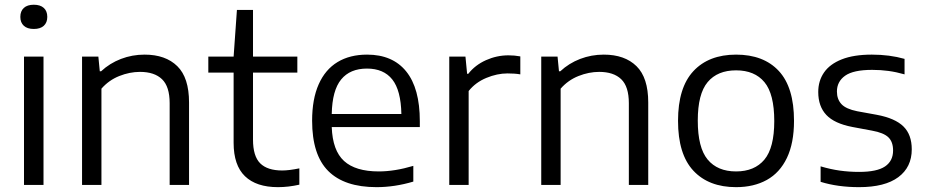

<svg xmlns="http://www.w3.org/2000/svg" viewBox="-20 -782 3914 812"><path d="M81.5 0V-542.5H164V0ZM66 -710.5Q66 -735 80.8 -748.5Q95.5 -762 123 -762Q150.5 -762 165.2 -748.5Q180 -735 180 -710.5Q180 -686.5 165.2 -673Q150.5 -659.5 123 -659.5Q95.5 -659.5 80.8 -673Q66 -686.5 66 -710.5Z M327 -542.5H396L402 -480.5H407.5Q444 -514.5 491.5 -532.8Q539 -551 591.5 -551Q680 -551 729.8 -502.2Q779.5 -453.5 779.5 -348.5V0H697.5V-345.5Q697.5 -416 665.2 -447Q633 -478 572 -478Q528.5 -478 484.5 -460.5Q440.5 -443 409 -407V0H327Z M1246 -70V-1Q1199.5 9.5 1155.5 9.5Q1064 9.5 1016 -36.8Q968 -83 968 -178V-475H861V-542.5H968L982 -740H1050V-542.5H1237.5V-475H1050V-191.5Q1050 -121.5 1080.5 -91.2Q1111 -61 1173.5 -61Q1202 -61 1246 -70Z M1755.5 -244.5H1383Q1386.5 -145.5 1435 -101.2Q1483.5 -57 1582 -57Q1649 -57 1728 -80.5V-14Q1649 9.5 1572.5 9.5Q1436.5 9.5 1368.2 -58.8Q1300 -127 1300 -271.5Q1300 -363 1327.8 -425.5Q1355.5 -488 1407.5 -519.5Q1459.5 -551 1532.5 -551Q1640.5 -551 1698 -479.8Q1755.5 -408.5 1755.5 -269.5ZM1383 -300H1677.5Q1675.5 -400 1639 -446Q1602.5 -492 1532 -492Q1460.5 -492 1422.8 -446Q1385 -400 1383 -300Z M1880 -542.5H1948.5L1955.5 -470H1960.5Q1989.5 -507 2035.2 -527.5Q2081 -548 2130.5 -548Q2156 -548 2180.5 -543.5V-467.5Q2158 -471.5 2126.5 -471.5Q2082.5 -471.5 2036.8 -452.5Q1991 -433.5 1962 -397V0H1880Z M2269 -542.5H2338L2344 -480.5H2349.5Q2386 -514.5 2433.5 -532.8Q2481 -551 2533.5 -551Q2622 -551 2671.8 -502.2Q2721.5 -453.5 2721.5 -348.5V0H2639.5V-345.5Q2639.5 -416 2607.2 -447Q2575 -478 2514 -478Q2470.5 -478 2426.5 -460.5Q2382.5 -443 2351 -407V0H2269Z M2847.5 -271Q2847.5 -411.5 2912.5 -481.2Q2977.5 -551 3093 -551Q3209.5 -551 3273.8 -481.8Q3338 -412.5 3338 -271Q3338 -177 3308 -114.2Q3278 -51.5 3223 -21Q3168 9.5 3093 9.5Q2977.5 9.5 2912.5 -60Q2847.5 -129.5 2847.5 -271ZM3254.5 -270Q3254.5 -384.5 3213 -434.5Q3171.5 -484.5 3093 -484.5Q3014.5 -484.5 2972.8 -434.8Q2931 -385 2931 -272Q2931 -157.5 2972.8 -107.2Q3014.5 -57 3093 -57Q3171 -57 3212.8 -107Q3254.5 -157 3254.5 -270Z M3450.5 -13V-78.5Q3492.5 -66 3531.8 -60.5Q3571 -55 3613.5 -55Q3688.5 -55 3722.8 -78Q3757 -101 3757 -145.5Q3757 -182 3737.2 -201.2Q3717.5 -220.5 3668 -229.5L3585 -245Q3509 -259.5 3474.8 -295.8Q3440.5 -332 3440.5 -393Q3440.5 -440 3465 -475.5Q3489.5 -511 3540 -531Q3590.5 -551 3667 -551Q3742 -551 3805.5 -533V-467.5Q3770.5 -477.5 3737.5 -482Q3704.5 -486.5 3668.5 -486.5Q3589 -486.5 3554.2 -461.8Q3519.5 -437 3519.5 -395Q3519.5 -362 3538.8 -341.5Q3558 -321 3605.5 -311.5L3688 -296.5Q3765.5 -282 3800.8 -247.2Q3836 -212.5 3836 -150.5Q3836 -75 3779.2 -32.8Q3722.5 9.5 3613 9.5Q3523 9.5 3450.5 -13Z"/></svg>

Font: Encode Sans Semi Expanded
Style: Regular
Weight: 400
Width: 6
Designer: Multiple Designers
Foundry: Impallari Type
Version: Version 2.000